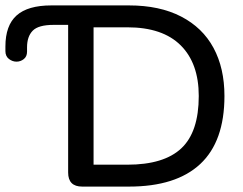

<svg xmlns="http://www.w3.org/2000/svg" viewBox="-20 -690 897 710"><path d="M0 -501V-518Q0 -596 41.5 -633Q83 -670 170 -670H457Q570 -670 649.5 -629Q729 -588 769.5 -513Q810 -438 810 -335Q810 -167 720.5 -83.5Q631 0 457 0H284Q232 0 232 -52V-598H178Q122 -598 101 -576.5Q80 -555 80 -515V-499Q80 -481 68 -471.5Q56 -462 41 -462Q26 -462 13 -472Q0 -482 0 -501ZM715 -335Q715 -456 648 -522.5Q581 -589 451 -589H326V-81H451Q586 -81 650.5 -141.5Q715 -202 715 -335Z"/></svg>

Font: SN Pro
Style: Regular
Weight: 400
Designer: Tobias Whetton
Foundry: Supernotes
Version: Version 1.003